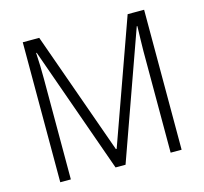

<svg xmlns="http://www.w3.org/2000/svg" viewBox="-103 -830 1007 946"><g transform="rotate(-15 400.5 -357.0)"><path d="M91 0H145V-516C145 -556 144 -599 141 -646H144L373 0H424L654 -645H657C656 -597 654 -554 654 -519V0H710V-714H626L402 -87H398L175 -714H91Z"/></g></svg>

Font: Noto Sans SemiCondensed Light
Style: Regular
Weight: 300
Width: 4
Designer: Monotype Design Team
Foundry: Monotype Imaging Inc.
Version: Version 2.013